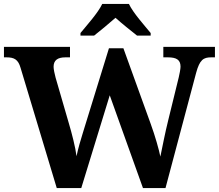

<svg xmlns="http://www.w3.org/2000/svg" viewBox="-20 -951 1107 971"><path d="M387 -784V-771H456C484 -793 534 -834 564 -861C594 -834 645 -793 673 -771H742V-784C711 -822 653 -886 632 -931H497C476 -886 418 -822 387 -784ZM84 -608 267 0H391L535 -469L703 0H817L972 -583C990 -649 1009 -661 1048 -661H1067V-714H806V-661H829C873 -661 893 -648 893 -614C893 -603 888 -576 884 -560L831 -344C815 -280 801 -207 791 -159C784 -194 765 -262 742 -325L604 -707H531L399 -279C387 -240 376 -204 367 -161C362 -204 343 -278 328 -328L261 -559C256 -577 251 -602 251 -613C251 -646 271 -661 311 -661H334V-714H0V-661H13C52 -661 72 -650 84 -608Z"/></svg>

Font: Noto Serif NP Hmong
Style: Bold
Weight: 700
Designer: Dalton Maag Ltd
Foundry: Dalton Maag Ltd
Version: Version 1.001